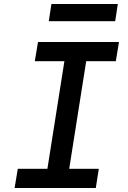

<svg xmlns="http://www.w3.org/2000/svg" viewBox="-20 -940 640 960"><path d="M224 -834H556L569 -920H237ZM53 0H459L474 -96H326L411 -634H559L575 -730H170L154 -634H302L217 -96H69Z"/></svg>

Font: JetBrains Mono SemiBold
Style: Italic
Weight: 472
Italic angle: -9°
Monospace: yes
Designer: Philipp Nurullin, Konstantin Bulenkov
Foundry: JetBrains
Version: Version 2.305